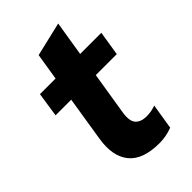

<svg xmlns="http://www.w3.org/2000/svg" viewBox="-207 -746 834 834"><g transform="rotate(-45 210.5 -328.5)"><path d="M261 11Q159 11 117 -41Q75 -93 90 -187L123 -394H27L44 -507H140L160 -631L317 -668L291 -507H421L403 -394H274L242 -195Q235 -148 252.5 -129.5Q270 -111 303 -111Q320 -111 332.5 -113.5Q345 -116 360 -121L341 -4Q320 4 300 7.5Q280 11 261 11Z"/></g></svg>

Font: Winston
Style: Bold Italic
Weight: 700
Italic angle: -9°
Designer: Original fonts by Vernon Adams / Changes by Cristiano Sobral
Foundry: Original fonts by Vernon Adams / Changes by Cristiano Sobral
Version: Version 2.503;July 17, 2020;FontCreator 13.0.0.2655 64-bit